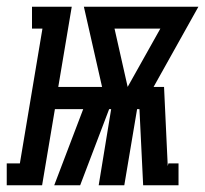

<svg xmlns="http://www.w3.org/2000/svg" viewBox="-75 -550 609 570"><path d="M-55 0V-65H-16L51 -465H20V-530H138L98 -292H228L174 -530H514L381 -292H412L423 -57L425 -65H455V0H350L339 -226H332L294 0H218L255 -226H249L163 0H86L172 -226H88L50 0ZM304 -292 401 -465H265Z"/></svg>

Font: Iosevka Slab Oblique
Style: Bold
Weight: 700
Italic angle: -9°
Monospace: yes
Designer: Belleve Invis
Foundry: Belleve Invis
Version: Version 11.1.1; ttfautohint (v1.8.3)